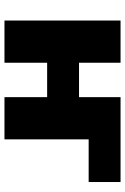

<svg xmlns="http://www.w3.org/2000/svg" viewBox="126 -672 546 837"><g transform="rotate(90 398.5 -253.0)"><path d="M69 0V-506H253V-325H403V-506H773V-367H587V0H403V-186H253V0Z"/></g></svg>

Font: Nunito Sans 7pt SemiCondensed Black
Style: Regular
Weight: 900
Width: 4
Designer: Vernon Adams
Foundry: Vernon Adams
Version: Version 3.101;gftools[0.9.27]